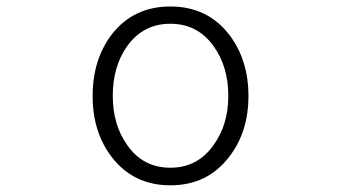

<svg xmlns="http://www.w3.org/2000/svg" viewBox="-20 -551 1040 586"><path d="M500 -531.2Q387.7 -531.2 321.3 -446.3Q262.7 -369.1 262.7 -257.8Q262.7 -147.5 321.3 -71.3Q387.7 14.6 500 14.6Q612.3 14.6 678.7 -71.3Q738.3 -147.5 738.3 -257.8Q738.3 -369.1 678.7 -446.3Q612.3 -531.2 500 -531.2ZM500 -478.5Q583 -478.5 631.8 -410.2Q676.8 -347.7 676.8 -258.8Q676.8 -169.9 631.8 -108.4Q583 -39.1 500 -39.1Q416 -39.1 368.2 -108.4Q324.2 -169.9 324.2 -258.8Q324.2 -348.6 368.2 -410.2Q417 -478.5 500 -478.5Z"/></svg>

Font: DotumChe
Style: Regular
Weight: 400
Monospace: yes
Version: Version 2.21